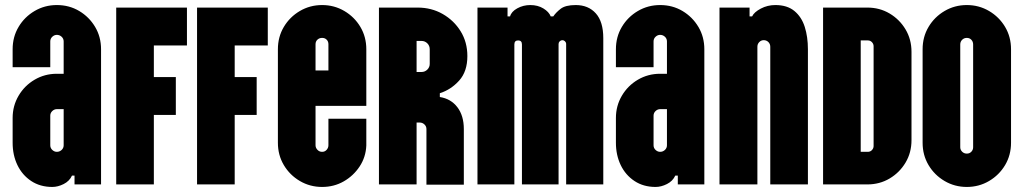

<svg xmlns="http://www.w3.org/2000/svg" viewBox="-20 -730 4053 760"><path d="M187 10Q139 10 103.5 -13.5Q68 -37 49 -76.5Q30 -116 30 -165V-263Q30 -311 53.5 -351Q77 -391 117 -414.5Q157 -438 205 -438H232V-566Q232 -577 224 -584.5Q216 -592 205 -592Q195 -592 187 -584.5Q179 -577 179 -566V-464H30V-535Q30 -584 53.5 -623.5Q77 -663 117 -686.5Q157 -710 205 -710Q254 -710 293.5 -686.5Q333 -663 356.5 -623.5Q380 -584 380 -535V0H275V-35H265Q255 -13 232 -1.5Q209 10 187 10ZM205 -129Q216 -129 224 -136.5Q232 -144 232 -155V-298H205Q195 -298 187 -290.5Q179 -283 179 -272V-155Q179 -144 187 -136.5Q195 -129 205 -129Z M440 0V-700H720V-550H589V-425H676V-275H589V0Z M760 0V-700H1040V-550H909V-425H996V-275H909V0Z M1255 10Q1207 10 1167 -13.5Q1127 -37 1103.5 -76.5Q1080 -116 1080 -165V-535Q1080 -584 1103.5 -623.5Q1127 -663 1167 -686.5Q1207 -710 1255 -710Q1303 -710 1343 -686.5Q1383 -663 1406.5 -623.5Q1430 -584 1430 -535V-311H1229V-155Q1229 -145 1236.5 -137Q1244 -129 1255 -129Q1266 -129 1273 -137Q1280 -145 1280 -155V-260H1430V-154Q1428 -108 1403.5 -71Q1379 -34 1340.5 -12Q1302 10 1255 10ZM1229 -451H1280V-555Q1280 -566 1273 -573Q1266 -580 1255 -580Q1244 -580 1236.5 -573Q1229 -566 1229 -555Z M1629 0H1480V-700H1633Q1688 -700 1732.5 -674.5Q1777 -649 1803.5 -606Q1830 -563 1830 -508Q1830 -447 1797.5 -411Q1765 -375 1721 -361V-346Q1765 -339 1790.5 -305.5Q1816 -272 1816 -219V1H1668V-219Q1668 -230 1660 -237.5Q1652 -245 1641 -245H1629ZM1629 -445H1648Q1662 -445 1671.5 -454.5Q1681 -464 1681 -477V-535Q1681 -549 1671.5 -558.5Q1662 -568 1648 -568H1629Z M1870 0V-700H1989V-665H1999Q2004 -684 2027.5 -697Q2051 -710 2079 -710Q2109 -710 2131 -696.5Q2153 -683 2160 -665H2170Q2180 -680 2199 -695Q2218 -710 2259 -710Q2309 -710 2338.5 -677Q2368 -644 2368 -579V0H2221V-556Q2221 -562 2216.5 -566.5Q2212 -571 2206 -571Q2200 -571 2195.5 -566.5Q2191 -562 2191 -556V0H2046V-554Q2046 -570 2031 -570Q2016 -570 2016 -554V0Z M2575 10Q2527 10 2491.5 -13.5Q2456 -37 2437 -76.5Q2418 -116 2418 -165V-263Q2418 -311 2441.5 -351Q2465 -391 2505 -414.5Q2545 -438 2593 -438H2620V-566Q2620 -577 2612 -584.5Q2604 -592 2593 -592Q2583 -592 2575 -584.5Q2567 -577 2567 -566V-464H2418V-535Q2418 -584 2441.5 -623.5Q2465 -663 2505 -686.5Q2545 -710 2593 -710Q2642 -710 2681.5 -686.5Q2721 -663 2744.5 -623.5Q2768 -584 2768 -535V0H2663V-35H2653Q2643 -13 2620 -1.5Q2597 10 2575 10ZM2593 -129Q2604 -129 2612 -136.5Q2620 -144 2620 -155V-298H2593Q2583 -298 2575 -290.5Q2567 -283 2567 -272V-155Q2567 -144 2575 -136.5Q2583 -129 2593 -129Z M3049 -710Q3096 -710 3124.5 -686.5Q3153 -663 3165.5 -623.5Q3178 -584 3178 -535V0H3029V-545Q3029 -556 3021.5 -563.5Q3014 -571 3003 -571Q2993 -571 2985.5 -563.5Q2978 -556 2978 -545V0H2828V-700H2947V-665H2957Q2965 -682 2991.5 -696Q3018 -710 3049 -710Z M3238 0V-700H3413Q3462 -700 3501.5 -676.5Q3541 -653 3564.5 -613.5Q3588 -574 3588 -525V-175Q3588 -126 3564.5 -86.5Q3541 -47 3501.5 -23.5Q3462 0 3413 0ZM3387 -129H3415Q3425 -129 3431.5 -136Q3438 -143 3438 -152V-547Q3438 -556 3431.5 -563Q3425 -570 3415 -570H3387Z M3807 10Q3759 10 3719 -13.5Q3679 -37 3655.5 -76.5Q3632 -116 3632 -165V-535Q3632 -584 3655.5 -623.5Q3679 -663 3719 -686.5Q3759 -710 3807 -710Q3855 -710 3895 -686.5Q3935 -663 3958.5 -623.5Q3982 -584 3982 -535V-165Q3982 -116 3958.5 -76.5Q3935 -37 3895 -13.5Q3855 10 3807 10ZM3807 -122Q3818 -122 3825 -129.5Q3832 -137 3832 -147V-554Q3832 -565 3825 -572.5Q3818 -580 3807 -580Q3796 -580 3788.5 -572.5Q3781 -565 3781 -554V-147Q3781 -137 3788.5 -129.5Q3796 -122 3807 -122Z"/></svg>

Font: Vina Sans
Style: Regular
Weight: 400
Designer: Andree Nguyen
Foundry: Nguyen Type Foundry
Version: Version 1.002; ttfautohint (v1.8.4.7-5d5b);gftools[0.9.28]